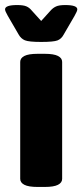

<svg xmlns="http://www.w3.org/2000/svg" viewBox="-30 -738 326 760"><path d="M119 2Q83 2 66.5 -6.5Q50 -15 50 -30V-493Q50 -508 66.5 -516.5Q83 -525 119 -525H147Q183 -525 199.5 -516.5Q216 -508 216 -493V-30Q216 -15 199.5 -6.5Q183 2 147 2ZM228 -718Q276 -718 276 -701Q276 -694 265 -675L222 -601Q213 -584 197.5 -578Q182 -572 133 -572Q84 -572 68.5 -578.5Q53 -585 44 -601L1 -675Q-10 -694 -10 -701Q-10 -718 38 -718Q62 -718 74 -713Q86 -708 95 -697L133 -655L171 -697Q180 -707 192 -712.5Q204 -718 228 -718Z"/></svg>

Font: Asap ExtraBold
Style: Regular
Weight: 800
Designer: Pablo Cosgaya
Foundry: Omnibus-Type
Version: Version 3.001; ttfautohint (v1.8.4.7-5d5b)